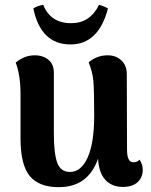

<svg xmlns="http://www.w3.org/2000/svg" viewBox="-20 -760 624 795"><path d="M272 -576Q149 -576 118 -725Q134 -736 159 -740Q189 -664 275 -664Q353 -664 390 -740Q410 -735 427 -725Q388 -576 272 -576ZM558 -99Q571 -79 571 -57Q571 -25 549.5 -5.5Q528 14 489 14Q443 14 416 -15.5Q389 -45 386 -103Q345 15 223 15Q141 15 103 -31.5Q65 -78 65 -186V-370Q65 -448 45 -501Q81 -531 124 -531Q159 -531 181 -512Q203 -493 203 -460V-208Q203 -124 217 -86Q231 -48 270 -48Q316 -48 343 -108Q370 -168 370 -282Q370 -388 366.5 -425.5Q363 -463 347 -502Q382 -531 426 -531Q460 -531 482.5 -510Q505 -489 505 -453L506 -140Q506 -88 532 -88Q549 -88 558 -99Z"/></svg>

Font: Arima Koshi Bold
Style: Regular
Weight: 700
Designer: Joana Correia and Natanael Gama
Foundry: NDISCOVER
Version: Version 1.019;PS 001.019;hotconv 1.0.88;makeotf.lib2.5.64775